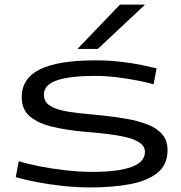

<svg xmlns="http://www.w3.org/2000/svg" viewBox="-20 -810 794 840"><path d="M49 -35 62 -105Q95 -94 150 -83Q205 -72 267 -65Q329 -58 384 -58Q496 -58 555 -79.5Q614 -101 614 -145Q614 -170 591.5 -185.5Q569 -201 530.5 -210Q492 -219 444 -224.5Q396 -230 346 -234Q270 -241 209 -255.5Q148 -270 111.5 -300Q75 -330 75 -385Q75 -467 154.5 -506.5Q234 -546 398 -546Q455 -546 507 -540Q559 -534 600 -525.5Q641 -517 665 -511L652 -441Q630 -448 588 -456.5Q546 -465 495 -471.5Q444 -478 396 -478Q286 -478 229 -458.5Q172 -439 172 -396Q172 -368 192.5 -352Q213 -336 249 -327.5Q285 -319 330.5 -314.5Q376 -310 426 -305Q483 -299 534.5 -290Q586 -281 626.5 -265Q667 -249 690 -222Q713 -195 713 -153Q713 -90 669.5 -54.5Q626 -19 550 -4.5Q474 10 376 10Q317 10 255.5 3.5Q194 -3 140 -13.5Q86 -24 49 -35ZM319 -596 505 -790H615L408 -596Z"/></svg>

Font: Georama ExtraExtended
Style: Regular
Weight: 400
Width: 8
Designer: Jean-Baptiste Levee
Foundry: Production Type
Version: Version 1.000